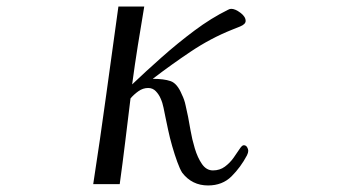

<svg xmlns="http://www.w3.org/2000/svg" viewBox="-20 -561 1040 587"><path d="M739 -100Q739 -94 735 -86Q716 -50 688 -22Q660 6 616 6Q567 6 537 -33Q530 -44 522 -66Q514 -88 506.5 -114Q499 -140 494 -164Q489 -188 486 -202Q483 -216 480 -231.5Q477 -247 471 -260Q466 -272 456.5 -282Q447 -292 433 -292Q417 -292 403 -282Q389 -272 379 -260Q371 -195 363 -129Q355 -63 346 2H265Q286 -134 304.5 -269.5Q323 -405 342 -541H421Q411 -482 401.5 -422.5Q392 -363 384 -303Q426 -343 474.5 -386Q523 -429 574.5 -467.5Q626 -506 677 -531Q682 -534 687 -534Q699 -534 715 -522Q731 -510 731 -497Q731 -487 714 -480Q697 -473 689 -470Q624 -444 563.5 -403.5Q503 -363 447 -320Q481 -320 501.5 -313Q522 -306 536 -272Q544 -256 547.5 -238.5Q551 -221 555 -204Q558 -189 562.5 -162.5Q567 -136 575.5 -107.5Q584 -79 597.5 -59.5Q611 -40 631 -40Q652 -40 667.5 -51.5Q683 -63 694 -78.5Q705 -94 712.5 -105.5Q720 -117 725 -117Q732 -117 735.5 -111Q739 -105 739 -100Z"/></svg>

Font: Kaisei Decol
Style: Regular
Weight: 400
Designer: Font-Kai, 金井和夫
Foundry: KAZUO KANAI
Version: Version 5.003